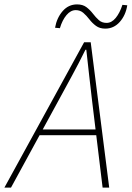

<svg xmlns="http://www.w3.org/2000/svg" viewBox="-62 -852 598 872"><path d="M-42 0 320 -660H350L434 0H404L356 -396Q350 -452 343 -509Q336 -566 330 -626H326Q296 -565 266 -510Q236 -455 204 -396L-12 0ZM104 -238 112 -264H392L386 -238ZM416 -722Q391 -722 374 -734.5Q357 -747 344 -764Q331 -781 316.5 -793.5Q302 -806 282 -806Q259 -806 240 -783.5Q221 -761 210 -724L188 -726Q196 -771 222.5 -801.5Q249 -832 288 -832Q314 -832 330.5 -819.5Q347 -807 360 -790Q373 -773 387 -760.5Q401 -748 422 -748Q445 -748 463.5 -770.5Q482 -793 494 -830L516 -828Q509 -783 482 -752.5Q455 -722 416 -722Z"/></svg>

Font: Source Sans 3 VF
Style: Italic
Weight: 200
Italic angle: -11°
Designer: Paul D. Hunt
Foundry: Adobe Systems Incorporated
Version: Version 3.042;hotconv 1.0.118;makeotfexe 2.5.65603